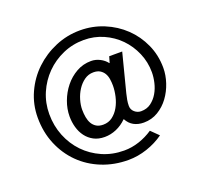

<svg xmlns="http://www.w3.org/2000/svg" viewBox="-145 -1014 1279 1208"><g transform="rotate(-20 495.0 -409.5)"><path d="M920 -444Q920 -396 903.5 -346Q887 -296 857 -255Q827 -214 784 -188Q741 -162 688 -162Q650 -162 621.5 -177.5Q593 -193 576 -225H574Q543 -194 504.5 -177.5Q466 -161 426 -161Q384 -161 353 -177.5Q322 -194 301.5 -221.5Q281 -249 271 -284.5Q261 -320 261 -358Q261 -408 279.5 -458Q298 -508 330.5 -548.5Q363 -589 408 -614.5Q453 -640 507 -640Q537 -640 565.5 -625.5Q594 -611 611 -588H613L625 -629H712L646 -372Q641 -352 637.5 -332.5Q634 -313 634 -293Q634 -268 653 -251.5Q672 -235 696 -235Q735 -235 762.5 -255.5Q790 -276 808 -306.5Q826 -337 834.5 -373.5Q843 -410 843 -443Q843 -511 816.5 -572.5Q790 -634 745 -680Q700 -726 639 -753Q578 -780 509 -780Q434 -780 368 -751Q302 -722 252.5 -672Q203 -622 174.5 -556Q146 -490 146 -415Q146 -337 173.5 -268.5Q201 -200 250 -149Q299 -98 366 -68.5Q433 -39 512 -39Q563 -39 612.5 -55.5Q662 -72 705 -101L755 -52Q705 -16 642.5 5Q580 26 517 26Q422 26 340 -7Q258 -40 198 -99.5Q138 -159 104 -240.5Q70 -322 70 -419Q70 -507 105.5 -585Q141 -663 201.5 -720.5Q262 -778 341 -811.5Q420 -845 507 -845Q591 -845 666 -814Q741 -783 797.5 -729Q854 -675 887 -602Q920 -529 920 -444ZM584 -448Q584 -470 580.5 -492Q577 -514 567 -530.5Q557 -547 540 -557.5Q523 -568 496 -568Q462 -568 435 -548.5Q408 -529 389 -499.5Q370 -470 360 -435.5Q350 -401 350 -371Q350 -344 354.5 -319.5Q359 -295 369.5 -277Q380 -259 398 -248Q416 -237 443 -237Q479 -237 505.5 -257Q532 -277 549.5 -308Q567 -339 575.5 -376.5Q584 -414 584 -448Z"/></g></svg>

Font: TypoPRO Sinkin Sans
Style: 400 Regular
Weight: 400
Designer: Keith Bates
Foundry: K-Type
Version: Sinkin Sans (version 1.0)  by Keith Bates   •   © 2014   www